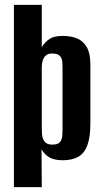

<svg xmlns="http://www.w3.org/2000/svg" viewBox="-20 -650 420 786"><path d="M37 116V-630H151V-457Q165 -479 183.5 -491Q202 -503 237 -503Q272 -503 297 -492Q322 -481 336 -455.5Q350 -430 350 -386V-145Q350 -90 338 -56.5Q326 -23 301 -8.5Q276 6 237 6Q203 6 182.5 -5.5Q162 -17 150 -39L151 116ZM194 -58Q209 -58 217 -62Q225 -66 229.5 -74Q234 -82 235 -93Q236 -104 236 -117V-374Q236 -387 235 -397.5Q234 -408 229.5 -415.5Q225 -423 216.5 -427Q208 -431 193 -431Q178 -431 169 -424Q160 -417 155.5 -404Q151 -391 151 -376V-126Q151 -112 152 -100Q153 -88 157.5 -78.5Q162 -69 170.5 -63.5Q179 -58 194 -58Z"/></svg>

Font: Alumni Sans
Style: Bold
Weight: 700
Designer: Robert E. Leuschke
Foundry: Robert E. Leuschke
Version: Version 1.018